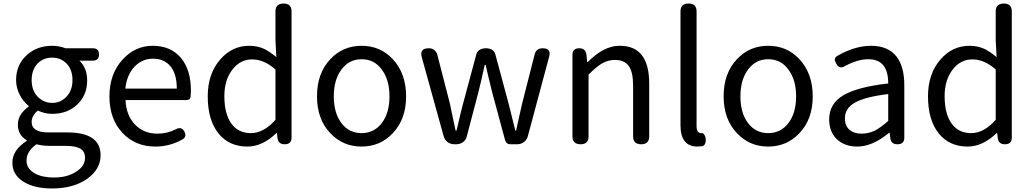

<svg xmlns="http://www.w3.org/2000/svg" viewBox="-20 -816 5836 1086"><path d="M275 250Q173 250 113 212Q50 173 50 104Q50 33 131 -19V-23Q81 -52 81 -112Q81 -169 142 -213V-217Q112 -241 93 -277Q71 -318 71 -363Q71 -450 132 -505Q190 -557 275 -557Q313 -557 351 -543H445H505Q540 -543 540 -508Q540 -473 505 -473H429Q473 -431 473 -361Q473 -276 415 -223Q360 -172 275 -172Q232 -172 194 -191Q159 -161 159 -126Q159 -67 254 -67H360Q549 -67 549 62Q549 140 475 194Q397 250 275 250ZM288 188Q362 188 414 153Q461 122 461 76Q461 40 433 24Q406 9 350 9H256Q222 9 186 0Q130 40 130 92Q130 136 172 162Q214 188 288 188ZM275 -234Q323 -234 356 -269Q390 -305 390 -363Q390 -421 357 -456Q324 -490 275 -490Q225 -490 193 -457Q159 -421 159 -363Q159 -305 193 -269Q228 -234 275 -234Z M859 13Q747 13 675 -62Q599 -141 599 -271Q599 -398 674 -480Q745 -557 844 -557Q946 -557 1004 -488Q1060 -420 1060 -302Q1060 -290 1058 -270Q1056 -250 1033 -250H873H690Q694 -163 743.5 -111.5Q793 -60 870 -60Q927 -60 975 -85Q1006 -102 1023 -72Q1038 -43 1013 -28Q941 13 859 13ZM689 -315H834H980Q980 -397 944.5 -440.5Q909 -484 845 -484Q785 -484 742 -440Q697 -393 689 -315Z M1379 13Q1276 13 1216 -61Q1155 -137 1155 -271Q1155 -399 1226 -480Q1293 -557 1390 -557Q1435 -557 1473 -540Q1503 -526 1543 -493L1538 -587V-751Q1538 -796 1584 -796Q1629 -796 1629 -751V-398V-37Q1629 0 1590 0Q1555 0 1550 -33L1546 -64H1544Q1465 13 1379 13ZM1399 -63Q1471 -63 1538 -138V-280V-423Q1474 -480 1406 -480Q1339 -480 1295 -423Q1249 -364 1249 -272Q1249 -173 1288 -118Q1327 -63 1399 -63Z M2025 13Q1920 13 1849 -62Q1773 -141 1773 -271.5Q1773 -402 1849 -482Q1920 -557 2025 -557Q2131 -557 2201 -482Q2277 -401 2277 -271Q2277 -141 2201 -62Q2130 13 2025 13ZM2025 -63Q2096 -63 2139.5 -120Q2183 -177 2183 -271Q2183 -365 2139 -423Q2097 -481 2025 -481Q1955 -481 1911.5 -423Q1868 -365 1868 -271Q1868 -177 1911 -120Q1954 -63 2025 -63Z M2551 0Q2528 0 2511.5 -12.5Q2495 -25 2489 -47L2366 -491Q2351 -543 2405 -543Q2443 -543 2454 -505L2525 -229Q2528 -213 2535 -181Q2550 -112 2557 -77H2562Q2565 -88 2570 -110Q2588 -189 2599 -229L2674 -508Q2678 -525 2694 -535Q2709 -543 2728 -543Q2772 -543 2782 -508L2857 -229Q2861 -212 2870 -177Q2886 -111 2895 -77H2899Q2905 -104 2917 -158Q2927 -205 2933 -229L3004 -508Q3013 -543 3049 -543Q3100 -543 3086 -495L2966 -47Q2960 -25 2943.5 -12.5Q2927 0 2904 0H2898H2867Q2844 0 2837 -23L2764 -293Q2755 -327 2739 -396Q2731 -431 2727 -449H2722Q2721 -447 2720 -442Q2698 -341 2685 -291L2621 -47Q2616 -25 2599.5 -12.5Q2583 0 2560 0Z M3264 0Q3218 0 3218 -45V-271V-506Q3218 -543 3257 -543Q3292 -543 3297 -508L3301 -465H3304Q3349 -509 3387 -530Q3435 -557 3486 -557Q3652 -557 3652 -344V-45Q3652 0 3607 0Q3561 0 3561 -45V-332Q3561 -408 3536.5 -442.5Q3512 -477 3458 -477Q3418 -477 3383 -456Q3354 -439 3309 -394V-45Q3309 0 3264 0Z M3925 13Q3829 13 3829 -108V-751Q3829 -796 3875 -796Q3920 -796 3920 -751V-449V-102Q3920 -63 3946 -63Q3947 -63 3948 -63Q3956 -64 3962 -56.5Q3968 -49 3970 -40Q3974 -22 3970 -9Q3966 8 3952 11Q3936 13 3925 13Z M4325 13Q4220 13 4149 -62Q4073 -141 4073 -271.5Q4073 -402 4149 -482Q4220 -557 4325 -557Q4431 -557 4501 -482Q4577 -401 4577 -271Q4577 -141 4501 -62Q4430 13 4325 13ZM4325 -63Q4396 -63 4439.5 -120Q4483 -177 4483 -271Q4483 -365 4439 -423Q4397 -481 4325 -481Q4255 -481 4211.5 -423Q4168 -365 4168 -271Q4168 -177 4211 -120Q4254 -63 4325 -63Z M4829 13Q4759 13 4715 -27Q4670 -69 4670 -141Q4670 -229 4750 -277Q4829 -324 5004 -344Q5004 -481 4892 -481Q4830 -481 4759 -442Q4728 -423 4710 -456Q4701 -472 4702 -482Q4703 -492 4718 -501Q4816 -557 4907 -557Q5003 -557 5051 -496Q5095 -439 5095 -334V-167V-37Q5095 0 5056 0Q5020 0 5016 -34L5012 -65H5009Q4915 13 4829 13ZM4855 -60Q4893 -60 4930 -78Q4962 -95 5004 -132V-208V-284Q4871 -268 4813 -234Q4759 -202 4759 -147Q4759 -103 4787 -80Q4812 -60 4855 -60Z M5453 13Q5350 13 5290 -61Q5229 -137 5229 -271Q5229 -399 5300 -480Q5367 -557 5464 -557Q5509 -557 5547 -540Q5577 -526 5617 -493L5612 -587V-751Q5612 -796 5658 -796Q5703 -796 5703 -751V-398V-37Q5703 0 5664 0Q5629 0 5624 -33L5620 -64H5618Q5539 13 5453 13ZM5473 -63Q5545 -63 5612 -138V-280V-423Q5548 -480 5480 -480Q5413 -480 5369 -423Q5323 -364 5323 -272Q5323 -173 5362 -118Q5401 -63 5473 -63Z"/></svg>

Font: GenSenRounded JP R
Style: Regular
Weight: 400
Version: Version 1.501;PS 1;hotconv 16.6.51;makeotf.lib2.5.65220